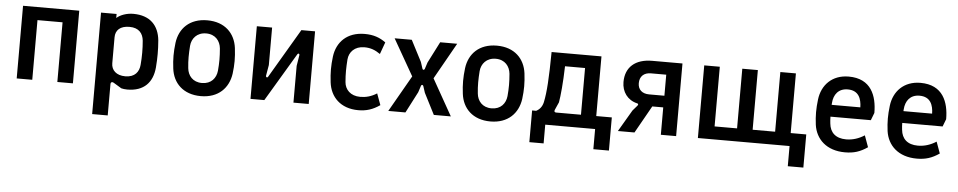

<svg xmlns="http://www.w3.org/2000/svg" viewBox="-40 -821 6623 1327"><g transform="rotate(5 3271.0 -158.0)"><path d="M77 0H185V-414H359V0H467V-504H77Z M618 200H726V-19C726 -30 735 -36 747 -29L803 5C817 8 826 10 845 10C961 10 1020 -56 1029 -159C1032 -196 1033 -225 1033 -253C1033 -283 1032 -311 1029 -347C1019 -449 959 -515 841 -515C796 -515 751 -499 726 -476V-504H618ZM823 -80C761 -80 726 -114 726 -162V-342C726 -392 759 -423 823 -423C889 -423 917 -385 922 -336C927 -281 927 -224 922 -168C918 -120 890 -80 823 -80Z M1355 11C1477 11 1547 -63 1561 -163C1565 -195 1567 -223 1567 -251C1567 -279 1565 -308 1561 -341C1548 -442 1477 -515 1355 -515C1232 -515 1162 -441 1149 -341C1145 -308 1143 -279 1143 -251C1143 -223 1145 -195 1149 -163C1161 -63 1232 11 1355 11ZM1355 -80C1291 -80 1257 -123 1252 -174C1246 -229 1247 -272 1251 -329C1255 -380 1291 -424 1355 -424C1419 -424 1453 -380 1458 -329C1463 -271 1463 -229 1458 -174C1453 -123 1419 -80 1355 -80Z M1699 0H1795L1994 -334C2001 -346 2011 -340 2009 -329L1997 -255V0H2103V-504H2008L1807 -163C1801 -153 1791 -159 1792 -168L1805 -244V-504H1699Z M2448 13C2503 13 2548 -1 2597 -35L2568 -114C2530 -90 2493 -80 2453 -80C2385 -80 2347 -122 2343 -173C2338 -230 2339 -272 2343 -330C2347 -381 2385 -424 2452 -424C2497 -424 2528 -411 2563 -387L2593 -470C2552 -500 2508 -516 2447 -516C2324 -516 2254 -442 2241 -341C2237 -308 2235 -280 2235 -252C2235 -224 2237 -195 2241 -162C2253 -62 2324 13 2448 13Z M2655 0H2774L2850 -147L2865 -193C2868 -202 2877 -202 2881 -193L2896 -147L2971 0H3089L2947 -252L3089 -504H2971L2896 -357L2881 -311C2877 -302 2868 -302 2865 -311L2850 -357L2774 -504H2655L2799 -252Z M3364 11C3486 11 3556 -63 3570 -163C3574 -195 3576 -223 3576 -251C3576 -279 3574 -308 3570 -341C3557 -442 3486 -515 3364 -515C3241 -515 3171 -441 3158 -341C3154 -308 3152 -279 3152 -251C3152 -223 3154 -195 3158 -163C3170 -63 3241 11 3364 11ZM3364 -80C3300 -80 3266 -123 3261 -174C3255 -229 3256 -272 3260 -329C3264 -380 3300 -424 3364 -424C3428 -424 3462 -380 3467 -329C3472 -271 3472 -229 3467 -174C3462 -123 3428 -80 3364 -80Z M3645 130H3744V0H4090V140H4198V-90H4090V-504H3744C3742 -323 3736 -224 3721 -154C3714 -123 3697 -102 3673 -90H3645ZM3812 -90C3801 -90 3796 -96 3801 -108L3825 -162C3833 -207 3842 -299 3845 -414H3984V-90Z M4248 0H4363L4470 -190H4546V0H4652V-504H4442C4325 -504 4257 -444 4257 -341C4257 -273 4296 -218 4364 -202C4372 -201 4374 -195 4368 -187L4336 -150ZM4441 -271C4392 -271 4363 -298 4363 -342C4363 -389 4392 -417 4441 -417H4547V-271Z M4803 0H5439V140H5547V-90H5439V-504H5331V-90H5175V-504H5067V-90H4911V-504H4803Z M5824 10C5885 10 5929 -4 5980 -39L5951 -119C5912 -94 5870 -80 5824 -80C5751 -80 5712 -118 5706 -180C5704 -196 5703 -212 5703 -227H5983L6003 -279C6003 -397 5961 -514 5805 -514C5689 -514 5619 -438 5607 -338C5603 -305 5601 -277 5601 -249C5601 -221 5603 -194 5607 -162C5621 -64 5695 10 5824 10ZM5704 -309C5704 -314 5705 -318 5705 -322C5709 -380 5741 -425 5806 -425C5883 -425 5902 -367 5903 -309Z M6322 10C6383 10 6427 -4 6478 -39L6449 -119C6410 -94 6368 -80 6322 -80C6249 -80 6210 -118 6204 -180C6202 -196 6201 -212 6201 -227H6481L6501 -279C6501 -397 6459 -514 6303 -514C6187 -514 6117 -438 6105 -338C6101 -305 6099 -277 6099 -249C6099 -221 6101 -194 6105 -162C6119 -64 6193 10 6322 10ZM6202 -309C6202 -314 6203 -318 6203 -322C6207 -380 6239 -425 6304 -425C6381 -425 6400 -367 6401 -309Z"/></g></svg>

Font: Finlandica Medium
Style: Regular
Weight: 500
Designer: Niklas Ekholm, Juho Hiilivirta, Jaakko Suomalainen
Foundry: Helsinki Type Studio
Version: Version 2.000;Glyphs 3.2 (3202)